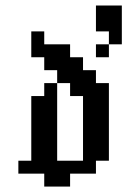

<svg xmlns="http://www.w3.org/2000/svg" viewBox="-20 -687 469 707"><path d="M47.6 -95.2H95.2V-47.6H47.6ZM95.2 -95.2H142.9V-47.6H95.2ZM142.9 -95.2H190.5V-47.6H142.9ZM190.5 -95.2H238.1V-47.6H190.5ZM238.1 -95.2H285.7V-47.6H238.1ZM142.9 -47.6H190.5V0H142.9ZM190.5 -47.6H238.1V0H190.5ZM285.7 -95.2H333.3V-47.6H285.7ZM95.2 -142.9H142.9V-95.2H95.2ZM95.2 -190.5H142.9V-142.9H95.2ZM142.9 -190.5H190.5V-142.9H142.9ZM142.9 -142.9H190.5V-95.2H142.9ZM142.9 -381H190.5V-333.3H142.9ZM142.9 -285.7H190.5V-238.1H142.9ZM142.9 -238.1H190.5V-190.5H142.9ZM95.2 -238.1H142.9V-190.5H95.2ZM95.2 -285.7H142.9V-238.1H95.2ZM190.5 -428.6H238.1V-381H190.5ZM238.1 -428.6H285.7V-381H238.1ZM285.7 -428.6H333.3V-381H285.7ZM238.1 -381H285.7V-333.3H238.1ZM285.7 -381H333.3V-333.3H285.7ZM333.3 -381H381V-333.3H333.3ZM285.7 -285.7H333.3V-238.1H285.7ZM333.3 -285.7H381V-238.1H333.3ZM333.3 -238.1H381V-190.5H333.3ZM333.3 -190.5H381V-142.9H333.3ZM285.7 -190.5H333.3V-142.9H285.7ZM285.7 -238.1H333.3V-190.5H285.7ZM285.7 -142.9H333.3V-95.2H285.7ZM333.3 -142.9H381V-95.2H333.3ZM238.1 -476.2H285.7V-428.6H238.1ZM190.5 -476.2H238.1V-428.6H190.5ZM142.9 -476.2H190.5V-428.6H142.9ZM190.5 -523.8H238.1V-476.2H190.5ZM142.9 -523.8H190.5V-476.2H142.9ZM95.2 -571.4H142.9V-523.8H95.2ZM95.2 -523.8H142.9V-476.2H95.2ZM95.2 -333.3H142.9V-285.7H95.2ZM142.9 -333.3H190.5V-285.7H142.9ZM285.7 -333.3H333.3V-285.7H285.7ZM333.3 -333.3H381V-285.7H333.3ZM381 -619H428.6V-571.4H381ZM381 -666.7H428.6V-619H381ZM333.3 -666.7H381V-619H333.3ZM381 -571.4H428.6V-523.8H381ZM333.3 -523.8H381V-476.2H333.3ZM333.3 -619H381V-571.4H333.3Z"/></svg>

Font: Jacquard 12
Style: Regular
Weight: 400
Designer: Sarah Cadigan-Fried
Version: Version 1.000; ttfautohint (v1.8.4.7-5d5b)